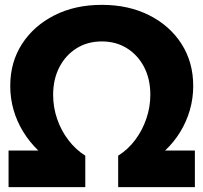

<svg xmlns="http://www.w3.org/2000/svg" viewBox="-20 -767 834 787"><path d="M778.8 0H464.4V-128.9Q504.4 -153.8 533.9 -193.1Q563.5 -232.4 579.8 -280.3Q596.2 -328.1 596.2 -378.4Q596.2 -442.9 570.8 -491.9Q545.4 -541 500.5 -569.1Q455.6 -597.2 397.5 -597.2Q338.9 -597.2 293.9 -569.1Q249 -541 223.4 -491.7Q197.8 -442.4 197.8 -377.9Q197.8 -327.6 214.1 -279.8Q230.5 -231.9 260.3 -192.9Q290 -153.8 329.6 -128.9V0H15.1V-149.9H137.2Q101.1 -184.6 75.2 -226.8Q49.3 -269 35.6 -316.4Q22 -363.8 22 -414.6Q22 -512.2 70.3 -586.9Q118.7 -661.6 203.1 -704.3Q287.6 -747.1 397.5 -747.1Q507.3 -747.1 591.8 -704.3Q676.3 -661.6 724.1 -586.9Q772 -512.2 772 -414.6Q772 -363.8 758.3 -316.2Q744.6 -268.6 719 -226.6Q693.4 -184.6 656.7 -149.9H778.8Z"/></svg>

Font: Kumbh Sans ExtraBold
Style: Regular
Weight: 800
Version: Version 1.005